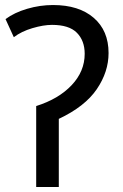

<svg xmlns="http://www.w3.org/2000/svg" viewBox="-20 -744 488 764"><path d="M191 -724Q294 -724 353 -673Q412 -622 412 -533Q412 -458 365 -389Q318 -320 214 -271V0H124V-322Q213 -350 265 -405Q317 -460 317 -530Q317 -582 286 -613.5Q255 -645 187 -645Q153 -645 109 -632Q65 -619 35 -596L2 -668Q37 -694 88 -709Q139 -724 191 -724Z"/></svg>

Font: Noto IKEA Latin
Style: Regular
Weight: 400
Designer: Monotype Design Team
Foundry: Monotype Imaging Inc.
Version: Version 1.0